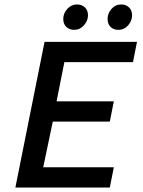

<svg xmlns="http://www.w3.org/2000/svg" viewBox="-20 -842 640 862"><path d="M49 0 180 -654H595L577 -563H269L234 -387H491L473 -296H217L174 -91H491L473 0ZM313 -708Q292 -708 278 -721Q264 -734 264 -757Q264 -782 282 -802Q300 -822 326 -822Q347 -822 361 -809Q375 -796 375 -773Q375 -749 357 -728.5Q339 -708 313 -708ZM511 -708Q490 -708 476.5 -721Q463 -734 463 -757Q463 -782 480.5 -802Q498 -822 525 -822Q545 -822 559 -809Q573 -796 573 -773Q573 -749 555.5 -728.5Q538 -708 511 -708Z"/></svg>

Font: Source Code Pro ExtraLight SemiBold
Style: Italic
Weight: 600
Italic angle: -11°
Monospace: yes
Version: Version 1.016;hotconv 1.0.116;makeotfexe 2.5.65601